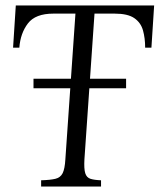

<svg xmlns="http://www.w3.org/2000/svg" viewBox="-20 -685 614 705"><path d="M131 0V-23Q165 -24 183.5 -28.5Q202 -33 210 -49Q218 -65 220 -100L257 -635H176Q110 -635 82.5 -599Q55 -563 51 -510H28L38 -665H546L536 -510H513Q513 -545 505 -573.5Q497 -602 473 -618.5Q449 -635 401 -635H327L290 -100Q288 -65 293 -49Q298 -33 312 -28.5Q326 -24 351 -23V0ZM443 -361H103V-396H443Z"/></svg>

Font: Bona Nova
Style: Italic
Weight: 400
Italic angle: -4°
Designer: Mateusz Machalski
Foundry: Capitalics
Version: Version 4.001; ttfautohint (v1.8.3)